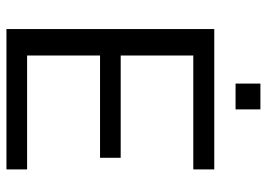

<svg xmlns="http://www.w3.org/2000/svg" viewBox="-136 -691 827 595"><g transform="rotate(90 277.5 -393.5)"><path d="M239 -710H319V-787H239ZM70 0H505V-64H152V-290H469V-354H152V-579H505V-644H70Z"/></g></svg>

Font: Kanit Light
Style: Regular
Weight: 300
Designer: Katatrad Team
Foundry: CadsonDemak
Version: Version 1.000;PS 001.000;hotconv 1.0.88;makeotf.lib2.5.64775